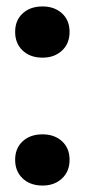

<svg xmlns="http://www.w3.org/2000/svg" viewBox="-20 -568 263 596"><path d="M112 8Q74 8 50.5 -14Q27 -36 27 -72Q27 -108 50.5 -129.5Q74 -151 112 -151Q149 -151 172.5 -129.5Q196 -108 196 -72Q196 -36 172.5 -14Q149 8 112 8ZM112 -389Q74 -389 50.5 -411Q27 -433 27 -469Q27 -505 50.5 -526.5Q74 -548 112 -548Q149 -548 172.5 -526.5Q196 -505 196 -469Q196 -433 172.5 -411Q149 -389 112 -389Z"/></svg>

Font: Mona Sans ExtraLight ExtraBold
Style: Regular
Weight: 800
Version: Version 2.000